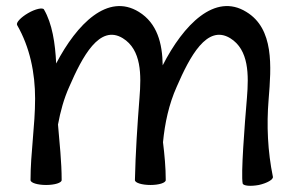

<svg xmlns="http://www.w3.org/2000/svg" viewBox="-20 -590 954 629"><path d="M36 -508C78 -435 95 -351 95 -267C95 -178 80 -89 80 0C80 9 103 16 131 16C159 16 182 9 182 0C182 -61 175 -121 170 -182C178 -225 189 -266 207 -306C250 -405 306 -511 382 -465C444 -427 443 -344 437 -270C430 -180 424 -90 422 0C422 9 445 16 473 16C501 16 523 9 523 0C523 -41 519 -83 514 -124C520 -186 533 -248 559 -306C602 -405 658 -511 734 -465C796 -427 795 -344 789 -270C781 -176 769 -19 775 11C777 19 801 21 828 16C855 10 876 -2 874 -11C857 -94 853 -179 860 -264C869 -373 878 -496 787 -551C684 -615 581 -509 513 -376C512 -448 495 -514 435 -551C333 -614 232 -512 164 -382C161 -448 151 -513 124 -559C120 -566 96 -561 72 -547C48 -533 32 -516 36 -508Z"/></svg>

Font: Nupuram Medium
Style: Regular
Weight: 500
Designer: Santhosh Thottingal (santhosh.thottingal@gmail.com)
Foundry: SMC
Version: Version 1.000